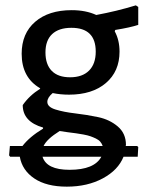

<svg xmlns="http://www.w3.org/2000/svg" viewBox="-20 -505 557 718"><path d="M18 81 14 76 17 41H64Q90 7 141 -24V-28Q65 -50 65 -112Q90 -148 130 -173V-175Q61 -215 61 -304Q61 -380 111.5 -423.5Q162 -467 248 -467Q301 -467 340 -449Q416 -463 488 -485L497 -479V-412Q467 -402 411 -393L409 -388Q427 -355 427 -312Q427 -238 376 -194.5Q325 -151 238 -151Q206 -151 177 -157Q157 -140 157 -124Q157 -105 187.5 -95.5Q218 -86 261 -81Q304 -76 347 -67Q390 -58 420.5 -32Q451 -6 451 37Q451 38 450.5 39Q450 40 450 41H493L497 45L495 81H442Q422 131 364.5 162Q307 193 230 193Q154 193 108.5 162.5Q63 132 54 81ZM242 -216Q288 -216 313 -241Q338 -266 338 -312Q338 -401 247 -401Q200 -401 175 -377.5Q150 -354 150 -309Q150 -264 173.5 -240Q197 -216 242 -216ZM143 41H364Q361 32 355 25Q349 18 338.5 13Q328 8 318 4.5Q308 1 292 -2Q276 -5 264.5 -6.5Q253 -8 233.5 -10.5Q214 -13 203 -15Q155 15 143 41ZM240 130Q333 130 359 81H139Q154 130 240 130Z"/></svg>

Font: Alegreya Sans Medium
Style: Regular
Weight: 500
Designer: Juan Pablo del Peral
Foundry: Huerta Tipografica
Version: Version 2.007